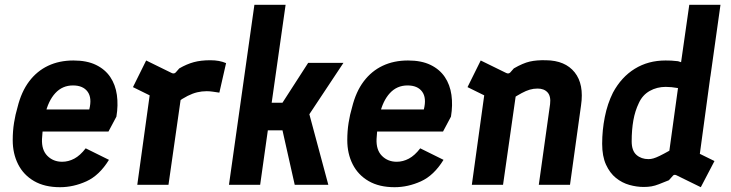

<svg xmlns="http://www.w3.org/2000/svg" viewBox="-20 -770 3046 800"><path d="M230 10Q166 10 122 -15.5Q78 -41 55.5 -85.5Q33 -130 33 -186Q33 -224 38.5 -258.5Q44 -293 53 -323Q69 -388 101.5 -431Q134 -474 180.5 -496Q227 -518 286 -518Q342 -518 380 -499.5Q418 -481 439.5 -449Q461 -417 467 -374.5Q473 -332 465 -284L432 -222H132L144 -314H352Q364 -362 345 -388Q326 -414 284 -414Q240 -414 210.5 -382Q181 -350 168 -293Q164 -272 160.5 -248Q157 -224 155 -191Q153 -145 177.5 -120.5Q202 -96 239 -96Q265 -96 289.5 -109Q314 -122 337 -152L434 -104Q394 -39 340 -14.5Q286 10 230 10Z M552 0 614 -448 670 -340 534 -407 589 -518 695 -466Q705 -461 712 -468L727 -485Q758 -503 787.5 -511Q817 -519 856 -519Q876 -519 892 -516Q908 -513 922 -507L894 -384Q880 -386 867 -388Q854 -390 841 -390Q821 -390 802 -385.5Q783 -381 762 -370.5Q741 -360 716 -342L738 -392L682 0Z M934 0 1040 -750H1170L1112 -342H1157L1264 -508H1411L1269 -294L1348 0H1208L1157 -227H1096L1064 0Z M1624 10Q1560 10 1516 -15.5Q1472 -41 1449.5 -85.5Q1427 -130 1427 -186Q1427 -224 1432.5 -258.5Q1438 -293 1447 -323Q1463 -388 1495.5 -431Q1528 -474 1574.5 -496Q1621 -518 1680 -518Q1736 -518 1774 -499.5Q1812 -481 1833.5 -449Q1855 -417 1861 -374.5Q1867 -332 1859 -284L1826 -222H1526L1538 -314H1746Q1758 -362 1739 -388Q1720 -414 1678 -414Q1634 -414 1604.5 -382Q1575 -350 1562 -293Q1558 -272 1554.5 -248Q1551 -224 1549 -191Q1547 -145 1571.5 -120.5Q1596 -96 1633 -96Q1659 -96 1683.5 -109Q1708 -122 1731 -152L1828 -104Q1788 -39 1734 -14.5Q1680 10 1624 10Z M1946 0 2008 -448 2064 -340 1928 -407 1983 -518 2089 -466Q2099 -461 2106 -468L2121 -485Q2159 -507 2187.5 -513.5Q2216 -520 2255 -519Q2335 -518 2374.5 -468.5Q2414 -419 2401 -331L2355 0H2225L2272 -336Q2276 -369 2261.5 -385Q2247 -401 2220 -401Q2203 -401 2187.5 -396.5Q2172 -392 2153.5 -382Q2135 -372 2110 -356L2132 -392L2076 0Z M2808 -442 2852 -750H2982L2940 -451ZM2662 9Q2633 9 2602.5 0.5Q2572 -8 2546.5 -28.5Q2521 -49 2505 -84Q2489 -119 2489 -171Q2489 -227 2500 -282.5Q2511 -338 2534 -384Q2569 -449 2625 -483.5Q2681 -518 2753 -518Q2765 -518 2777 -517.5Q2789 -517 2805 -515L2842 -503Q2848 -501 2858 -502L2948 -512L2896 -129L2957 -99L2900 10L2798 -40Q2789 -44 2784 -38L2767 -19Q2742 -9 2725.5 -2.5Q2709 4 2694.5 6.5Q2680 9 2662 9ZM2682 -107Q2692 -107 2702.5 -110Q2713 -113 2728.5 -120.5Q2744 -128 2769 -142L2805 -403Q2777 -408 2754 -408Q2717 -408 2687 -391Q2657 -374 2642 -341Q2626 -308 2619 -268.5Q2612 -229 2612 -181Q2612 -142 2632 -124.5Q2652 -107 2682 -107Z"/></svg>

Font: Finlandica SemiBold
Style: Italic
Weight: 600
Italic angle: -8°
Designer: Niklas Ekholm, Juho Hiilivirta, Jaakko Suomalainen
Foundry: Helsinki Type Studio
Version: Version 1.063